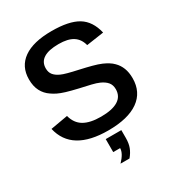

<svg xmlns="http://www.w3.org/2000/svg" viewBox="-213 -830 1094 1187"><g transform="rotate(-30 333.5 -236.5)"><path d="M625.5 -195.3Q625.5 -96.2 550.8 -43.2Q476.1 9.8 334.5 9.8Q76.2 9.8 34.2 -174.3L157.2 -195.8Q171.9 -138.7 216.1 -112.5Q260.3 -86.4 337.9 -86.4Q418.5 -86.4 460 -112.1Q501.5 -137.7 501.5 -188.5Q501.5 -219.2 484.9 -238.8Q468.3 -258.3 438 -271.5Q418.5 -280.3 385.3 -288.3Q352.1 -296.4 306.6 -306.2Q253.9 -318.4 222.4 -328.1Q190.9 -337.9 171.4 -347.4Q151.9 -356.9 135.3 -368.7Q102.5 -390.6 84.5 -425Q66.4 -459.5 66.4 -508.8Q66.4 -600.1 135.7 -649.2Q205.1 -698.2 336.4 -698.2Q460.4 -698.2 523.9 -659.7Q587.4 -621.1 608.4 -530.8L484.4 -512.7Q472.2 -560.5 436 -583.7Q399.9 -606.9 334 -606.9Q262.7 -606.9 226.6 -584Q190.4 -561 190.4 -515.6Q190.4 -487.3 205.3 -469Q220.2 -450.7 249 -438Q275.9 -425.3 364.7 -406.2Q411.1 -396 447.8 -386.2Q484.4 -376.5 509.8 -365.7Q530.8 -356.4 548.1 -345.7Q565.4 -335 578.1 -321.8Q601.1 -299.3 613.3 -268.1Q625.5 -236.8 625.5 -195.3ZM404.3 104Q404.3 142.1 393.8 169.9Q383.3 197.8 360.4 225.1H296.4Q319.3 201.2 330.8 180.2Q342.3 159.2 342.3 140.6H293V47.9H404.3Z"/></g></svg>

Font: Arimo SemiBold
Style: Regular
Weight: 600
Designer: Steve Matteson
Foundry: Monotype Imaging Inc.
Version: Version 1.33